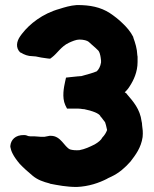

<svg xmlns="http://www.w3.org/2000/svg" viewBox="-20 -747 612 762"><path d="M21 -164C24 -147 32 -128 58 -97C73 -81 91 -65 109 -50C129 -33 153 -25 177 -19L178 -18C209 -12 244 -5 284 -5H285C332 -7 373 -21 406 -38L407 -39C409 -40 414 -42 422 -46C452 -60 477 -82 498 -106C518 -132 540 -161 546 -203C548 -222 546 -236 544 -250C544 -257 543 -261 542 -265C536 -314 508 -345 484 -373L483 -375C480 -378 478 -378 475 -381C482 -387 489 -395 495 -405C510 -428 526 -461 526 -501V-522L525 -528C524 -554 517 -576 509 -598V-600C498 -622 482 -640 466 -655C452 -669 434 -683 416 -695C379 -719 337 -727 287 -727H285C258 -725 236 -718 217 -712C148 -693 97 -651 69 -615C67 -612 66 -612 60 -603C46 -583 41 -558 60 -539L63 -538C76 -530 91 -524 109 -524L122 -523C134 -520 152 -517 169 -515L179 -514L187 -520C207 -535 223 -563 253 -577C266 -583 282 -590 295 -590C312 -590 326 -586 332 -581C339 -575 348 -566 359 -557C370 -547 373 -544 374 -539L375 -538L378 -527C379 -525 380 -514 381 -507V-499C379 -484 371 -470 364 -464C348 -457 331 -453 303 -445C298 -445 292 -444 291 -444H289C279 -443 270 -442 260 -441L242 -439L238 -421C234 -402 225 -361 239 -330L246 -316H290C296 -316 302 -315 309 -314H313C348 -307 372 -297 378 -287V-286C385 -279 390 -270 397 -262C399 -258 402 -245 405 -231C402 -222 395 -210 386 -201C382 -192 370 -182 356 -174C336 -164 317 -155 295 -151C281 -150 268 -151 258 -154C235 -164 222 -208 182 -208H177C165 -206 158 -204 156 -204H152C140 -203 122 -207 100 -206C99 -206 95 -207 92 -207C89 -208 84 -211 76 -211C40 -212 23 -191 21 -168Z"/></svg>

Font: Hussar Pisanka
Style: Blk
Weight: 700
Designer: Robert Jablonski
Foundry: Cannot Into Space Fonts
Version: Version 1.070